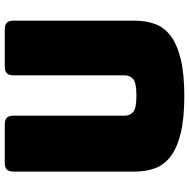

<svg xmlns="http://www.w3.org/2000/svg" viewBox="-14 -746 775 786"><g transform="rotate(-90 373.0 -352.5)"><path d="M682 -189Q682 -143 668.5 -105.5Q655 -68 620.5 -41.5Q586 -15 526 0Q466 15 373 15Q280 15 220 0Q160 -15 125.5 -41.5Q91 -68 77.5 -105.5Q64 -143 64 -189V-684Q64 -703 72.5 -711.5Q81 -720 100 -720H257Q276 -720 284.5 -711.5Q293 -703 293 -684V-228Q293 -208 308 -194.5Q323 -181 375 -181Q428 -181 443 -194.5Q458 -208 458 -228V-684Q458 -703 466.5 -711.5Q475 -720 494 -720H646Q665 -720 673.5 -711.5Q682 -703 682 -684Z"/></g></svg>

Font: Bungee
Style: Regular
Weight: 400
Designer: David Jonathan Ross
Foundry: David Jonathan Ross
Version: Version 1.000;PS 1.0;hotconv 1.0.72;makeotf.lib2.5.5900